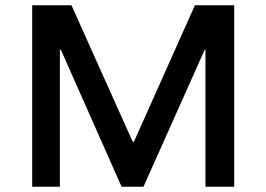

<svg xmlns="http://www.w3.org/2000/svg" viewBox="-20 -708 1010 728"><path d="M102 0V-688H251L483 -171H488L719 -688H868V0H759V-519H756L524 0H441L211 -519H207V0Z"/></svg>

Font: Saira SemiExpanded Medium
Style: Regular
Weight: 500
Width: 6
Designer: Hector Gatti with collaboration of the Omnibus-Type team
Foundry: Omnibus-Type
Version: Version 1.101